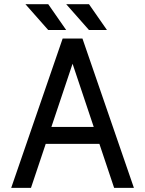

<svg xmlns="http://www.w3.org/2000/svg" viewBox="-20 -909 702 929"><path d="M148.4 -294.9V-212.9H502.9V-294.9ZM331.1 -600.6 532.2 0H627.9L378.9 -722.7H283.2L34.2 0H129.9ZM213.4 -763.7 103 -888.7H213.4L300.3 -763.7ZM410.6 -763.7 300.3 -888.7H410.6L497.6 -763.7Z"/></svg>

Font: Giphurs
Style: Regular
Weight: 400
Version: Version 2.010